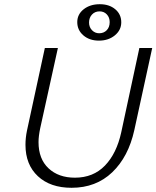

<svg xmlns="http://www.w3.org/2000/svg" viewBox="-20 -886 743 912"><path d="M101 -198Q101 -231 108 -265L193 -658H255L171 -277Q163 -239 163 -211Q163 -131 210.5 -86.5Q258 -42 336 -42Q423 -42 478.5 -99.5Q534 -157 556 -258L642 -658H703L618 -268Q590 -141 513 -67.5Q436 6 320 6Q219 6 160 -49Q101 -104 101 -198ZM347 -781Q347 -818 377.5 -842Q408 -866 454 -866Q499 -866 527.5 -842Q556 -818 556 -780Q556 -743 525.5 -718Q495 -693 450 -693Q405 -693 376 -718Q347 -743 347 -781ZM501 -781Q501 -803 487.5 -817.5Q474 -832 453 -832Q431 -832 417 -817Q403 -802 403 -779Q403 -757 417 -742.5Q431 -728 451 -728Q473 -728 487 -742.5Q501 -757 501 -781Z"/></svg>

Font: Ysabeau Semilight
Style: Italic
Weight: 300
Italic angle: -12°
Designer: Christian Thalmann (Catharsis Fonts)
Version: Version 0.003